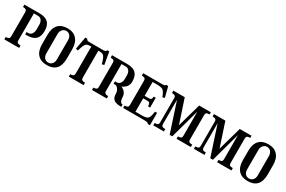

<svg xmlns="http://www.w3.org/2000/svg" viewBox="97 -1565 3849 2584"><g transform="rotate(30 2021.5 -272.5)"><path d="M24 -37Q56 -37 70 -47Q84 -57 84 -80V-460Q84 -483 70 -493Q56 -503 24 -503V-540H260Q351 -540 394.5 -497.5Q438 -455 438 -367Q438 -281 394.5 -239.5Q351 -198 260 -198H234V-235H260Q293 -235 313 -262Q333 -289 333 -333V-404Q333 -448 313 -474.5Q293 -501 260 -501H194V-80Q194 -57 208 -47Q222 -37 254 -37V0H24Z M690 -555Q782 -555 832 -499Q882 -443 882 -341V-199Q882 15 690 15Q596 15 546 -40Q496 -95 496 -199V-341Q496 -447 545.5 -501Q595 -555 690 -555ZM690 -24Q726 -24 749 -50.5Q772 -77 772 -119V-420Q772 -462 749 -489Q726 -516 690 -516Q655 -516 631.5 -488.5Q608 -461 608 -420V-119Q608 -76 630.5 -50Q653 -24 690 -24Z M1026 -37Q1058 -37 1072 -47Q1086 -57 1086 -80V-501H1069Q1037 -501 1018 -491Q999 -481 985.5 -452Q972 -423 956 -365L922 -374L956 -566H987Q990 -540 1033 -540H1251Q1294 -540 1297 -566H1328L1362 -374L1328 -365Q1312 -423 1298.5 -452Q1285 -481 1266 -491Q1247 -501 1215 -501H1196V-80Q1196 -57 1210 -47Q1224 -37 1256 -37V0H1026Z M1386 -37Q1418 -37 1432 -47Q1446 -57 1446 -80V-460Q1446 -483 1432 -493Q1418 -503 1386 -503V-540H1622Q1714 -540 1757 -498Q1800 -456 1800 -367Q1800 -324 1778 -292.5Q1756 -261 1708 -237Q1792 -202 1792 -112Q1792 -81 1804.5 -59Q1817 -37 1835 -37H1841V0H1832Q1759 0 1724.5 -27Q1690 -54 1690 -112Q1690 -155 1668 -186.5Q1646 -218 1617 -218H1596V-255H1622Q1655 -255 1675 -282Q1695 -309 1695 -353V-404Q1695 -448 1675 -474.5Q1655 -501 1622 -501H1556V-80Q1556 -57 1570 -47Q1584 -37 1616 -37V0H1386Z M1870 -37Q1902 -37 1916 -47Q1930 -57 1930 -80V-460Q1930 -483 1916 -493Q1902 -503 1870 -503V-540H2166Q2192 -540 2203 -544.5Q2214 -549 2215 -559H2248L2289 -397L2256 -388Q2238 -436 2221.5 -460.5Q2205 -485 2179.5 -493Q2154 -501 2110 -501H2039V-286H2111Q2150 -286 2150 -338H2182V-186H2150Q2150 -247 2111 -247H2039V-39H2143Q2188 -39 2212.5 -49Q2237 -59 2248.5 -87.5Q2260 -116 2266 -171H2299V21H2265Q2261 9 2246 4.5Q2231 0 2196 0H1870Z M2399 -80V-460Q2399 -483 2385 -493Q2371 -503 2339 -503V-540H2516L2637 -174L2740 -540H2922V-506Q2888 -506 2875 -496.5Q2862 -487 2862 -463V-80Q2862 -56 2875 -46.5Q2888 -37 2922 -37V0H2700V-37Q2734 -37 2747 -46.5Q2760 -56 2760 -80V-457L2634 0H2593L2443 -458V-80Q2443 -56 2456 -46.5Q2469 -37 2503 -37V0H2339V-37Q2373 -37 2386 -46.5Q2399 -56 2399 -80Z M3030 -80V-460Q3030 -483 3016 -493Q3002 -503 2970 -503V-540H3147L3268 -174L3371 -540H3553V-506Q3519 -506 3506 -496.5Q3493 -487 3493 -463V-80Q3493 -56 3506 -46.5Q3519 -37 3553 -37V0H3331V-37Q3365 -37 3378 -46.5Q3391 -56 3391 -80V-457L3265 0H3224L3074 -458V-80Q3074 -56 3087 -46.5Q3100 -37 3134 -37V0H2970V-37Q3004 -37 3017 -46.5Q3030 -56 3030 -80Z M3811 -555Q3903 -555 3953 -499Q4003 -443 4003 -341V-199Q4003 15 3811 15Q3717 15 3667 -40Q3617 -95 3617 -199V-341Q3617 -447 3666.5 -501Q3716 -555 3811 -555ZM3811 -24Q3847 -24 3870 -50.5Q3893 -77 3893 -119V-420Q3893 -462 3870 -489Q3847 -516 3811 -516Q3776 -516 3752.5 -488.5Q3729 -461 3729 -420V-119Q3729 -76 3751.5 -50Q3774 -24 3811 -24Z"/></g></svg>

Font: Girassol
Style: Regular
Weight: 400
Width: 3
Designer: Liam Spradlin
Version: Version 1.004